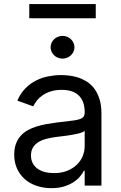

<svg xmlns="http://www.w3.org/2000/svg" viewBox="-20 -928 604 960"><path d="M237.2 12.8Q198.5 12.8 164.4 1.6Q130.3 -9.6 105.3 -31.1Q80.3 -52.6 65.7 -83.8Q51.1 -115.1 51.1 -154.8Q51.1 -186.1 59.8 -209.2Q68.5 -232.2 83.6 -249.1Q98.7 -266 119.1 -277.2Q139.6 -288.4 163 -295.6Q186.4 -302.9 212 -307.5Q237.6 -312.1 262.8 -315.3Q300.1 -320.3 326.7 -323Q353.3 -325.6 370.4 -329.9Q387.4 -334.2 395.4 -342Q403.4 -349.8 403.4 -365.1V-367.9Q403.4 -420.5 374.8 -449.6Q346.2 -478.7 288.4 -478.7Q258.5 -478.7 235.1 -471.4Q211.6 -464.1 194.2 -452.4Q176.8 -440.7 165.1 -426Q153.4 -411.2 146.3 -396.3L66.8 -424.7Q82.7 -462 107.4 -486.7Q132.1 -511.4 161.4 -525.9Q190.7 -540.5 222.7 -546.5Q254.6 -552.6 285.5 -552.6Q302.9 -552.6 324.6 -550.2Q346.2 -547.9 368.6 -541Q391 -534.1 412.5 -521Q433.9 -507.8 450.5 -486.3Q467 -464.8 477.1 -433.8Q487.2 -402.7 487.2 -359.4V0H403.4V-73.9H399.1Q392.8 -60.7 380 -45.5Q367.2 -30.2 347.5 -17.2Q327.8 -4.3 300.4 4.3Q273.1 12.8 237.2 12.8ZM250 -62.5Q287.3 -62.5 315.9 -74Q344.5 -85.6 364 -104.4Q383.5 -123.2 393.5 -147.5Q403.4 -171.9 403.4 -197.4V-274.1Q399.9 -269.9 390.3 -266.2Q380.7 -262.4 367.5 -259.4Q354.4 -256.4 339 -253.7Q323.5 -251.1 308.6 -249.1Q293.7 -247.2 280.5 -245.6Q267.4 -244 258.5 -242.9Q234 -239.7 211.6 -233.8Q189.3 -228 172.2 -217.5Q155.2 -207 145.1 -190.9Q134.9 -174.7 134.9 -150.6Q134.9 -128.9 143.5 -112.4Q152 -95.9 167.4 -84.7Q182.9 -73.5 204 -68Q225.1 -62.5 250 -62.5ZM458.8 -836.6H126.4V-907.7H458.8ZM292.6 -634.9Q280.5 -634.9 269.5 -639.4Q258.5 -643.8 250.5 -651.6Q242.5 -659.4 237.7 -669.7Q233 -680 233 -691.8Q233 -703.5 237.7 -713.8Q242.5 -724.1 250.5 -731.9Q258.5 -739.7 269.5 -744.1Q280.5 -748.6 292.6 -748.6Q305 -748.6 315.9 -744.1Q326.7 -739.7 334.7 -731.9Q342.7 -724.1 347.5 -713.8Q352.3 -703.5 352.3 -691.8Q352.3 -680 347.5 -669.7Q342.7 -659.4 334.7 -651.6Q326.7 -643.8 315.9 -639.4Q305 -634.9 292.6 -634.9Z"/></svg>

Font: Fast_Sans-Dotted
Style: Regular
Weight: 400
Version: Version 3.018